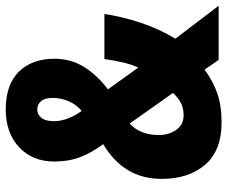

<svg xmlns="http://www.w3.org/2000/svg" viewBox="-80 -682 773 652"><g transform="rotate(-90 306.0 -356.5)"><path d="M260 -723Q344 -723 388 -678.5Q432 -634 432 -557Q432 -502 404.5 -457.5Q377 -413 328 -376L402 -273Q412 -294 419 -323Q426 -352 431 -388H584Q575 -327 554 -264Q533 -201 500 -147L612 0H428L395 -48Q358 -20 315.5 -5Q273 10 216 10Q120 10 72 -46Q24 -102 24 -194Q24 -322 142 -392Q113 -431 98 -470Q83 -509 83 -558Q83 -632 131.5 -677.5Q180 -723 260 -723ZM259 -616Q243 -616 231.5 -602Q220 -588 220 -558Q220 -537 229 -512.5Q238 -488 255 -465Q277 -484 288 -510Q299 -536 299 -563Q299 -590 288 -603Q277 -616 259 -616ZM212 -302Q173 -267 173 -203Q173 -169 190.5 -144Q208 -119 240 -119Q264 -119 281.5 -128Q299 -137 316 -155Z"/></g></svg>

Font: Noto Sans Thai ExtCond ExtBd
Style: Regular
Weight: 800
Width: 2
Designer: Monotype Design Team
Foundry: Monotype Imaging Inc.
Version: Version 2.002; ttfautohint (v1.8.4.7-5d5b)